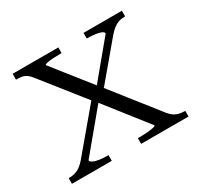

<svg xmlns="http://www.w3.org/2000/svg" viewBox="-117 -655 818 793"><g transform="rotate(-30 291.5 -258.0)"><path d="M570 0H344V-27H348Q368 -27 387 -28.5Q406 -30 418 -32.5Q430 -35 430 -39L269 -244L264 -248L95 -461Q86 -472 77 -478Q68 -484 57.5 -486Q47 -488 32 -488H29V-516H247V-489H243Q225 -489 206.5 -488Q188 -487 177 -484.5Q166 -482 166 -478L314 -291L318 -287L497 -60Q507 -48 516.5 -41Q526 -34 538.5 -30.5Q551 -27 567 -27H570ZM14 0V-27H18Q41 -27 59 -36.5Q77 -46 94 -66L268 -273L289 -251L122 -50Q122 -43 133 -37.5Q144 -32 162 -29.5Q180 -27 201 -27H204V0ZM311 -259 294 -286 445 -468Q445 -475 435.5 -479.5Q426 -484 409 -486.5Q392 -489 370 -489H367V-516H550V-489H548Q531 -489 518 -484.5Q505 -480 493.5 -471Q482 -462 469 -447Z"/></g></svg>

Font: Roboto Serif 120pt Expanded Light
Style: Regular
Weight: 300
Width: 7
Designer: Greg Gazdowicz
Foundry: Commercial Type
Version: Version 1.008